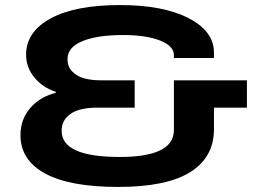

<svg xmlns="http://www.w3.org/2000/svg" viewBox="-20 -719 995 751"><path d="M441.9 12.2Q252.9 12.2 156.5 -40.3Q60.1 -92.8 60.1 -189.9Q60.1 -252 97.7 -295.9Q135.3 -339.8 198.2 -356V-359.9Q147.9 -376 115 -415.3Q82 -454.6 82 -504.9Q82 -594.7 178.2 -647Q274.4 -699.2 449.2 -699.2Q618.7 -699.2 717.8 -647.9Q816.9 -596.7 816.9 -513.2V-492.2H660.2V-502.9Q660.2 -539.6 605.2 -560.8Q550.3 -582 460.9 -582Q360.8 -582 302.5 -558.1Q244.1 -534.2 244.1 -487.8Q244.1 -458 262.9 -439Q281.7 -419.9 309.8 -412.4Q337.9 -404.8 375 -404.8H506.8V-297.9H359.9Q320.3 -297.9 290.3 -289.6Q260.3 -281.2 240.7 -260.3Q221.2 -239.3 221.2 -207Q221.2 -105 448.2 -105Q660.2 -105 660.2 -210V-404.8H945.8V-297.9H816.9V-213.9Q816.9 -104 724.4 -45.9Q631.8 12.2 441.9 12.2Z"/></svg>

Font: Archivo Expanded
Style: Bold
Weight: 700
Width: 7
Designer: Hector Gatti
Foundry: Omnibus-Type
Version: Version 2.001